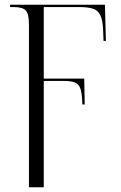

<svg xmlns="http://www.w3.org/2000/svg" viewBox="-20 -556 513 816"><path d="M103 -452Q103 -497 89.5 -511.5Q76 -526 38 -526H23V-536H426L430 -382H420L418 -434Q416 -471 406.5 -491Q397 -511 376.5 -518.5Q356 -526 317 -526H166V-222H338L340 -112H330Q329 -156 322.5 -177Q316 -198 299.5 -205Q283 -212 252 -212H166V240H103Z"/></svg>

Font: Noto Serif Display SemiCondensed Light
Style: Regular
Weight: 300
Width: 4
Designer: Monotype Design Team
Foundry: Monotype Imaging Inc.
Version: Version 2.009